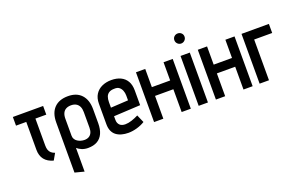

<svg xmlns="http://www.w3.org/2000/svg" viewBox="-105 -1153 2816 1812"><g transform="rotate(-20 1303.0 -247.5)"><path d="M221 -143V-414H330V-501H26V-414H129V-133Q129 -104 136.5 -79.5Q144 -55 159 -36Q174 -17 196.5 -3.5Q219 10 248 18L285 -47Q262 -55 248 -67.5Q234 -80 227.5 -98.5Q221 -117 221 -143Z M763 -171V-312Q763 -404 715.5 -456Q668 -508 581 -508Q491 -508 442 -457.5Q393 -407 393 -312V191L486 215V-23Q495 -15 507 -7.5Q519 0 532.5 5.5Q546 11 562 14Q578 17 594 17Q650 17 687.5 -4.5Q725 -26 744 -68Q763 -110 763 -171ZM671 -316V-158Q671 -129 661.5 -108.5Q652 -88 633.5 -77Q615 -66 588 -66Q571 -66 553 -71Q535 -76 520 -85.5Q505 -95 495.5 -110Q486 -125 486 -145V-316Q486 -349 496.5 -371.5Q507 -394 528 -405.5Q549 -417 579 -417Q609 -417 629.5 -405Q650 -393 660.5 -370.5Q671 -348 671 -316Z M926 -144V-181L1193 -195V-343Q1193 -399 1171.5 -436Q1150 -473 1110.5 -492Q1071 -511 1017 -511Q965 -511 923 -492Q881 -473 856.5 -435Q832 -397 832 -340V-135Q832 -95 844.5 -67Q857 -39 880 -21.5Q903 -4 934 4.5Q965 13 1001 13Q1043 13 1088 0Q1133 -13 1168 -35L1134 -113Q1101 -96 1066 -84.5Q1031 -73 1001 -73Q984 -73 970 -77.5Q956 -82 946.5 -91Q937 -100 931.5 -113Q926 -126 926 -144ZM1101 -325V-277L926 -267V-322Q926 -354 934.5 -376.5Q943 -399 963 -411.5Q983 -424 1016 -424Q1047 -426 1065 -412Q1083 -398 1092 -375Q1101 -352 1101 -325Z M1539 -317H1355V-500H1262V0H1355V-229H1539V0H1631V-500H1539Z M1710 0H1803V-501H1710ZM1757 -710Q1736 -710 1721 -696Q1706 -682 1706 -660Q1706 -639 1721 -624Q1736 -609 1757 -609Q1778 -609 1793 -624Q1808 -639 1808 -660Q1808 -682 1793 -696Q1778 -710 1757 -710Z M2160 -317H1976V-500H1883V0H1976V-229H2160V0H2252V-500H2160Z M2322 -500V0H2416V-409H2597V-500Z"/></g></svg>

Font: Advent Pro SemiBold
Style: Regular
Weight: 600
Designer: VivaRado, Andreas Kalpakidis
Foundry: VivaRado, Andreas Kalpakidis
Version: Version 3.000